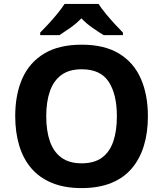

<svg xmlns="http://www.w3.org/2000/svg" viewBox="-20 -1020 836 984"><path d="M738 -424Q738 -341 717.5 -273.5Q697 -206 655.5 -157Q614 -108 549.5 -82Q485 -56 398 -56Q311 -56 246.5 -82.5Q182 -109 140.5 -157.5Q99 -206 78.5 -274Q58 -342 58 -425Q58 -536 94.5 -618Q131 -700 206.5 -745.5Q282 -791 399 -791Q515 -791 590 -745.5Q665 -700 701.5 -617.5Q738 -535 738 -424ZM217 -424Q217 -349 236 -295Q255 -241 295 -212Q335 -183 398 -183Q463 -183 502.5 -212Q542 -241 560.5 -295Q579 -349 579 -424Q579 -537 537 -601Q495 -665 399 -665Q335 -665 295 -636Q255 -607 236 -553Q217 -499 217 -424ZM485 -1000Q499 -978 521.5 -950.5Q544 -923 568 -897Q592 -871 610 -853V-840H511Q485 -856 454 -877.5Q423 -899 397 -926Q371 -899 341 -878Q311 -857 285 -840H186V-853Q205 -872 228.5 -897.5Q252 -923 274.5 -950.5Q297 -978 311 -1000Z"/></svg>

Font: Noto Sans Malayalam UI
Style: Regular
Weight: 400
Designer: Jelle Bosma - Monotype Design Team
Foundry: Monotype Imaging Inc.
Version: Version 2.104